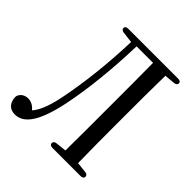

<svg xmlns="http://www.w3.org/2000/svg" viewBox="-194 -835 965 965"><g transform="rotate(45 288.5 -352.0)"><path d="M5 -55C9 -17 32 2 65 2C128 2 175 -62 208 -219C236 -356 251 -510 256 -673H373C374 -578 374 -481 374 -385V-335C374 -239 374 -144 373 -50L317 -44C305 -43 298 -37 298 -28C298 -19 305 -13 318 -13H518C531 -13 538 -19 538 -28C538 -37 531 -43 519 -44L463 -50C461 -144 461 -239 461 -335V-385C461 -481 461 -576 463 -671L519 -676C531 -677 538 -683 538 -692C538 -701 531 -706 518 -706H164C151 -706 144 -701 144 -692C144 -683 151 -677 163 -676L221 -669C216 -511 199 -360 173 -230C155 -142 135 -101 112 -74C96 -92 79 -103 56 -103C36 -103 19 -94 10 -79C5 -71 4 -65 5 -55Z"/></g></svg>

Font: 寒蝉锦书宋 CompactLight
Style: Bold
Weight: 400
Width: 4
Designer: 寒蝉锦书宋{Warren} 思源宋体{Ryoko NISHIZUKA 西塚涼子 (kana & ideographs); Frank Grießhammer (Latin, Greek & Cyrillic); Wenlong ZHANG 
Foundry: Adobe & ChillType
Version: Version 2.000;Glyphs 3.1.1 (3135)